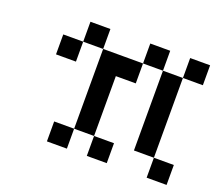

<svg xmlns="http://www.w3.org/2000/svg" viewBox="-86 -579 787 696"><g transform="rotate(20 307.5 -231.0)"><path d="M153.8 -76.9H230.8V0H153.8ZM307.7 -76.9H384.6V0H307.7ZM230.8 -153.8H307.7V-76.9H230.8ZM230.8 -230.8H307.7V-153.8H230.8ZM230.8 -307.7H307.7V-230.8H230.8ZM230.8 -384.6H307.7V-307.7H230.8ZM153.8 -461.5H230.8V-384.6H153.8ZM76.9 -384.6H153.8V-307.7H76.9ZM307.7 -384.6H384.6V-307.7H307.7ZM384.6 -461.5H461.5V-384.6H384.6ZM461.5 -384.6H538.5V-307.7H461.5ZM461.5 -307.7H538.5V-230.8H461.5ZM461.5 -230.8H538.5V-153.8H461.5ZM461.5 -153.8H538.5V-76.9H461.5ZM538.5 -76.9H615.4V0H538.5ZM538.5 -461.5H615.4V-384.6H538.5Z"/></g></svg>

Font: Jacquarda Bastarda 9
Style: Regular
Weight: 400
Designer: Sarah Cadigan-Fried
Version: Version 1.000; ttfautohint (v1.8.4.7-5d5b)